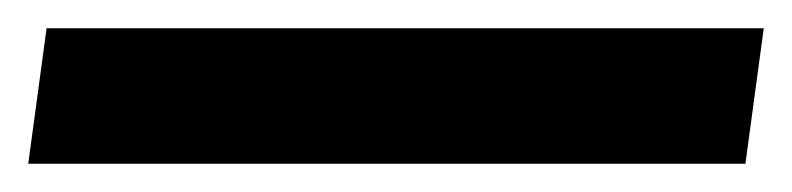

<svg xmlns="http://www.w3.org/2000/svg" viewBox="-32 27 561 136"><path d="M-12 143 1 47H509L496 143Z"/></svg>

Font: Rosario Light
Style: Bold Italic
Weight: 700
Italic angle: -8.05°
Version: Version 1.101; ttfautohint (v1.8.1.43-b0c9)